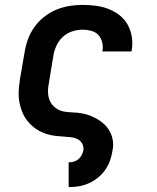

<svg xmlns="http://www.w3.org/2000/svg" viewBox="-20 -558 640 783"><path d="M260 205V104H261Q271 104 281.5 101Q292 98 300 91Q308 84 313 74.5Q318 65 320 55Q322 40 315 27.5Q308 15 295.5 9Q283 3 268 1.5Q253 0 238.5 -1Q224 -2 209.5 -3.5Q195 -5 181 -8.5Q167 -12 154 -17.5Q141 -23 129.5 -30.5Q118 -38 108 -47.5Q98 -57 89.5 -68Q81 -79 75 -91.5Q69 -104 65 -117.5Q61 -131 58.5 -145Q56 -159 56 -173.5Q56 -188 57.5 -203Q59 -218 61 -233L80 -343Q84 -370 93.5 -396.5Q103 -423 119.5 -446.5Q136 -470 159 -488.5Q182 -507 208.5 -518Q235 -529 262 -533.5Q289 -538 316 -538Q344 -538 371 -534.5Q398 -531 422.5 -521.5Q447 -512 467.5 -496Q488 -480 500.5 -457.5Q513 -435 517.5 -408Q522 -381 517 -354Q517 -352 516.5 -350.5Q516 -349 516 -348H397Q397 -348 397.5 -349Q398 -350 398 -351Q401 -369 396.5 -386.5Q392 -404 380.5 -416Q369 -428 351.5 -432.5Q334 -437 316 -437Q295 -437 273 -429.5Q251 -422 234.5 -406Q218 -390 209 -369Q200 -348 197 -327L179 -217Q175 -198 176 -178.5Q177 -159 185 -143.5Q193 -128 208 -117Q223 -106 241 -103Q259 -100 278 -99.5Q297 -99 315.5 -95.5Q334 -92 351 -85Q368 -78 383 -68.5Q398 -59 410 -46.5Q422 -34 430 -17.5Q438 -1 440.5 17.5Q443 36 439 55Q436 76 429 96Q422 116 409.5 134Q397 152 380 166Q363 180 343 189Q323 198 302.5 201.5Q282 205 261 205Z"/></svg>

Font: Iosevka Curly Slab ExObl
Style: Bold
Weight: 700
Width: 7
Italic angle: -9°
Monospace: yes
Designer: Belleve Invis
Foundry: Belleve Invis
Version: Version 11.0.0; ttfautohint (v1.8.3)